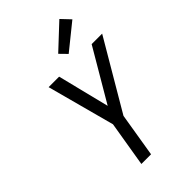

<svg xmlns="http://www.w3.org/2000/svg" viewBox="-288 -1080 1177 1177"><g transform="rotate(-45 300.0 -492.0)"><path d="M202 0 251 -295 133 -735H224L308 -398L506 -735H597L333 -286L286 0ZM364 -792 319 -838 475 -984 530 -926Z"/></g></svg>

Font: Iosevka Aile
Style: Italic
Weight: 400
Italic angle: -9°
Designer: Belleve Invis
Foundry: Belleve Invis
Version: Version 28.0.1; ttfautohint (v1.8.4)